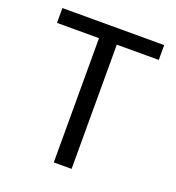

<svg xmlns="http://www.w3.org/2000/svg" viewBox="-122 -754 779 851"><g transform="rotate(20 268.0 -328.0)"><path d="M226 0V-586H28V-656H508V-586H310V0Z"/></g></svg>

Font: Pinyin1712
Style: Regular
Weight: 400
Version: Version 1